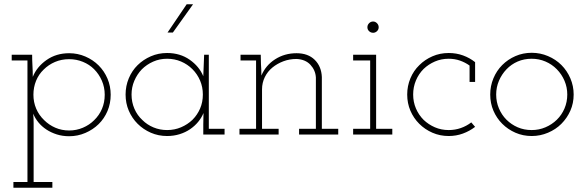

<svg xmlns="http://www.w3.org/2000/svg" viewBox="-20 -632 2750 902"><path d="M43 250V223H109V-348H35V-375H131Q131 -349 132.5 -323Q134 -297 134 -271Q153 -318 198.5 -350Q244 -382 305 -382Q345 -382 381 -366.5Q417 -351 443.5 -324.5Q470 -298 485 -262.5Q500 -227 500 -187Q500 -146 485 -110.5Q470 -75 443.5 -49Q417 -23 381 -7.5Q345 8 305 8Q274 8 247 -0.5Q220 -9 198 -23.5Q176 -38 160.5 -57Q145 -76 136 -98Q137 -86 137.5 -75Q138 -64 138 -52V223H226V250ZM305 -354Q269 -354 238.5 -341Q208 -328 185 -305Q162 -283 149.5 -252.5Q137 -222 137 -187Q137 -152 150 -121.5Q163 -91 187 -68Q210 -45 240 -32Q270 -19 305 -19Q339 -19 369.5 -32Q400 -45 422 -67Q446 -90 459 -120.5Q472 -151 472 -187Q472 -222 458.5 -253Q445 -284 422 -307Q400 -329 369.5 -341.5Q339 -354 305 -354Z M1035 0H935V-47Q935 -61 935.5 -74Q936 -87 936 -101Q927 -79 911 -59.5Q895 -40 873 -25Q851 -10 823.5 -1.5Q796 7 765 7Q724 7 688.5 -8.5Q653 -24 626.5 -50.5Q600 -77 585 -112Q570 -147 570 -188Q570 -228 585 -264Q600 -300 626.5 -326Q653 -352 688.5 -367.5Q724 -383 765 -383Q826 -383 871 -351.5Q916 -320 935 -274Q936 -299 937 -324Q938 -349 939 -375H961V-27H1035ZM765 -356Q730 -356 699.5 -342.5Q669 -329 646 -306Q624 -283 611 -252.5Q598 -222 598 -188Q598 -152 611.5 -121Q625 -90 649 -68Q671 -46 701 -33.5Q731 -21 765 -21Q800 -21 830.5 -34Q861 -47 884 -69Q907 -92 920 -122Q933 -152 933 -188Q933 -223 920 -253.5Q907 -284 884 -307Q861 -330 830.5 -343Q800 -356 765 -356ZM792 -479H767Q790 -512 812 -545.5Q834 -579 857 -612H887Q863 -579 839.5 -545.5Q816 -512 792 -479Z M1289 0H1105V-27H1183V-348H1110V-375H1205L1206 -331Q1207 -316 1207.5 -304.5Q1208 -293 1208 -277Q1228 -325 1272.5 -353.5Q1317 -382 1373 -382Q1427 -382 1458.5 -351Q1490 -320 1492 -270V-27H1569V0H1385V-27H1464V-268Q1462 -302 1438.5 -327.5Q1415 -353 1373 -355Q1340 -355 1311 -344Q1282 -333 1259.5 -314.5Q1237 -296 1224 -269.5Q1211 -243 1211 -212V-27H1289Z M1823 0H1639V-27H1719V-348H1639V-375H1747V-27H1823ZM1759 -504Q1759 -493 1751 -485.5Q1743 -478 1733 -478Q1722 -478 1714 -485.5Q1706 -493 1706 -504Q1706 -515 1714 -523Q1722 -531 1733 -531Q1743 -531 1751 -523Q1759 -515 1759 -504Z M2212 -36Q2186 -16 2154.5 -4.5Q2123 7 2088 7Q2047 7 2011.5 -8.5Q1976 -24 1949.5 -50.5Q1923 -77 1908 -112Q1893 -147 1893 -188Q1893 -228 1908 -264Q1923 -300 1950 -326Q1976 -352 2011.5 -367.5Q2047 -383 2088 -383Q2124 -383 2155.5 -371.5Q2187 -360 2212 -340V-247H2186V-324Q2165 -339 2140.5 -347.5Q2116 -356 2088 -356Q2053 -356 2023 -343Q1993 -330 1970 -308Q1947 -285 1934 -254Q1921 -223 1921 -188Q1921 -153 1934 -122.5Q1947 -92 1970 -69Q1993 -47 2023 -34Q2053 -21 2088 -21Q2118 -21 2145 -30.5Q2172 -40 2194 -57Z M2617 -50Q2591 -24 2554.5 -8.5Q2518 7 2478 7Q2437 7 2401.5 -8.5Q2366 -24 2339.5 -50.5Q2313 -77 2298 -112Q2283 -147 2283 -188Q2283 -228 2298 -264Q2313 -300 2339.5 -326.5Q2366 -353 2401.5 -368.5Q2437 -384 2478 -384Q2518 -384 2554.5 -368.5Q2591 -353 2617.5 -326.5Q2644 -300 2659.5 -264Q2675 -228 2675 -188Q2675 -147 2659.5 -112Q2644 -77 2617 -50ZM2359 -70Q2382 -47 2412 -34Q2442 -21 2478 -21Q2512 -21 2542.5 -34Q2573 -47 2596 -69.5Q2619 -92 2632 -122.5Q2645 -153 2645 -188Q2645 -222 2632 -252.5Q2619 -283 2596 -306.5Q2573 -330 2542.5 -343Q2512 -356 2478 -356Q2442 -356 2412 -343Q2382 -330 2359.5 -306.5Q2337 -283 2324 -252.5Q2311 -222 2311 -188Q2311 -153 2324 -122.5Q2337 -92 2359 -70Z"/></svg>

Font: Josefin Slab Light
Style: Regular
Weight: 300
Designer: Santiago Orozco
Foundry: Typemade
Version: Version 2.000